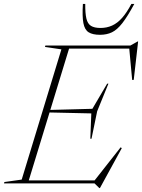

<svg xmlns="http://www.w3.org/2000/svg" viewBox="-60 -938 726 982"><path d="M254 -685.5 170 -698 172 -705H298L82.5 0H-39.5L-37.5 -7L51 -19.5ZM600.5 -696 623 -689.5H256L261 -705H606.5L644 -726H646.5L624 -529.5L616 -529ZM448 24 423.5 0H45.5L50.5 -15.5H445.5L418.5 -8.5L557 -184.5L563 -180.5L451 24ZM408 -228.5H402L407 -358L182 -363L186.5 -375.5L412.5 -381.5L488 -510H494.5L437 -369ZM454 -795Q486 -795 513.2 -807.2Q540.5 -819.5 564.5 -846.5Q588.5 -873.5 612 -918H627Q592.5 -854 565.8 -819.8Q539 -785.5 512.5 -772.8Q486 -760 451.5 -760Q414 -760 393.5 -772.8Q373 -785.5 366.5 -819.8Q360 -854 364 -918H376Q375.5 -870.5 381.8 -843.5Q388 -816.5 405.2 -805.8Q422.5 -795 454 -795Z"/></svg>

Font: Newsreader 60pt ExtraLight
Style: Italic
Weight: 250
Italic angle: -17°
Designer: Hugues Gentile
Foundry: Production Type
Version: Version 1.003